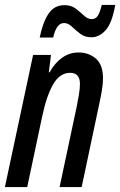

<svg xmlns="http://www.w3.org/2000/svg" viewBox="-23 -763 490 783"><path d="M-3 0 112 -539H185L176 -468H179Q201 -507 231 -528Q261 -549 297 -549Q339 -549 368 -524Q397 -499 397 -443Q397 -423 393 -397.5Q389 -372 383 -345L310 0H220L290 -329Q295 -353 299 -378Q303 -403 303 -421Q303 -466 263 -466Q221 -466 194 -419.5Q167 -373 149 -288L88 0ZM139 -610Q151 -671 174.5 -706.5Q198 -742 240 -742Q268 -742 286.5 -727.5Q305 -713 320 -699Q335 -685 351 -685Q366 -685 375 -697.5Q384 -710 392 -743H447Q434 -669 408 -640Q382 -611 350 -611Q323 -611 304 -625.5Q285 -640 270 -654.5Q255 -669 238 -669Q207 -669 194 -610Z"/></svg>

Font: Noto Sans ExtraCondensed Medium
Style: Italic
Weight: 500
Width: 2
Italic angle: -12°
Designer: Monotype Design Team
Foundry: Monotype Imaging Inc.
Version: Version 2.013; ttfautohint (v1.8.4.7-5d5b)